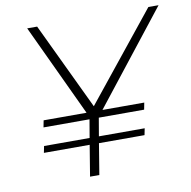

<svg xmlns="http://www.w3.org/2000/svg" viewBox="-79 -777 850 855"><g transform="rotate(-10 346.5 -349.5)"><path d="M693 -699 366 -283H555L549 -252H344L330 -170H537L531 -140H325L302 0H260L283 -140H76L82 -170H288L302 -252H94L100 -283H294L99 -699H144L331 -306L647 -699Z"/></g></svg>

Font: TypoPRO Montserrat
Style: Italic
Weight: 275
Italic angle: -11.3°
Designer: Julieta Ulanovsky
Foundry: Julieta Ulanovsky
Version: Version 6.001